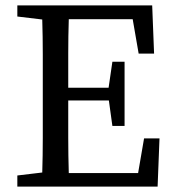

<svg xmlns="http://www.w3.org/2000/svg" viewBox="-20 -689 644 709"><path d="M569 -178 562 0H44V-41L136 -52Q138 -115 138 -179.5Q138 -244 138 -310V-359Q138 -424 138 -488Q138 -552 136 -617L44 -628V-669H542L549 -491H492L470 -618H234Q232 -555 232 -492Q232 -429 232 -365H381L395 -461H440V-224H395L382 -318H232Q232 -246 232 -180.5Q232 -115 234 -50H490L512 -178Z"/></svg>

Font: SourceSerifPro
Style: Book
Weight: 400
Designer: Frank Grießhammer
Foundry: Adobe Systems Incorporated
Version: Version 1.014;PS Version 1.0;hotconv 1.0.73;makeotf.lib2.5.5